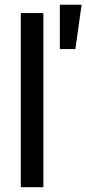

<svg xmlns="http://www.w3.org/2000/svg" viewBox="-20 -782 361 802"><path d="M161.1 -727.5V0H66.9V-727.5ZM230 -577.1V-762.2H320.8L294.9 -577.1Z"/></svg>

Font: Inter Cardless Tabular
Style: Regular
Weight: 400
Designer: Rasmus Andersson
Foundry: rsms
Version: Version 4.000;git-4fc901f